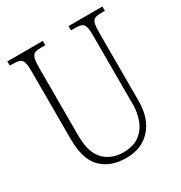

<svg xmlns="http://www.w3.org/2000/svg" viewBox="-170 -837 917 971"><g transform="rotate(-30 289.0 -352.0)"><path d="M287 10Q199 10 145.5 -42Q92 -94 92 -214V-607Q92 -643 87 -660.5Q82 -678 69.5 -683.5Q57 -689 33 -689H11V-714H218V-689H193Q169 -689 156.5 -683.5Q144 -678 139 -660Q134 -642 134 -605V-210Q134 -111 177 -66.5Q220 -22 291 -22Q349 -22 384.5 -48.5Q420 -75 436 -117.5Q452 -160 452 -207V-606Q452 -643 447.5 -660.5Q443 -678 430 -683.5Q417 -689 393 -689H368V-714H566V-689H545Q521 -689 508 -683.5Q495 -678 490.5 -660Q486 -642 486 -605V-205Q486 -145 464 -96.5Q442 -48 398 -19Q354 10 287 10Z"/></g></svg>

Font: Noto Serif Ethiopic Condensed ExtraLight
Style: Regular
Weight: 200
Width: 3
Designer: Monotype Design Team
Foundry: Monotype Imaging Inc.
Version: Version 2.102; ttfautohint (v1.8.4.7-5d5b)